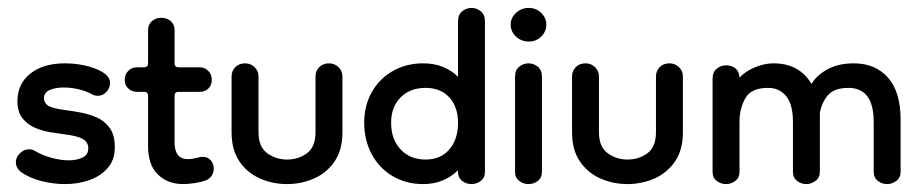

<svg xmlns="http://www.w3.org/2000/svg" viewBox="-20 -455 2330 485"><path d="M144 10Q115 10 85 2.5Q55 -5 32 -21Q20 -32 20 -45Q20 -58 30.5 -68Q41 -78 54 -78Q61 -78 68 -74Q86 -63 109.5 -56.5Q133 -50 154 -50Q174 -50 188.5 -57Q203 -64 203 -80Q203 -96 189 -104Q175 -112 141 -116Q127 -118 107.5 -121Q88 -124 69 -132Q50 -140 37 -156Q24 -172 24 -199Q24 -243 56.5 -269Q89 -295 144 -295Q176 -295 204.5 -287Q233 -279 247 -267Q258 -258 258 -246Q258 -233 249 -223Q240 -213 227 -213Q220 -213 214 -216Q198 -225 178.5 -229.5Q159 -234 141 -234Q120 -234 105.5 -227.5Q91 -221 91 -207Q91 -197 99.5 -189.5Q108 -182 144 -177Q161 -175 182.5 -171Q204 -167 224 -158.5Q244 -150 257 -132Q270 -114 270 -83Q270 -51 252 -30.5Q234 -10 205.5 0Q177 10 144 10Z M443 10Q404 10 379 -14Q354 -38 354 -86V-213Q354 -223 344 -223H326Q313 -223 304 -231.5Q295 -240 295 -253Q295 -267 304 -276Q313 -285 326 -285H344Q354 -285 354 -295V-379Q354 -393 363.5 -401.5Q373 -410 387 -410Q402 -410 411.5 -401.5Q421 -393 421 -379V-295Q421 -285 431 -285H485Q497 -285 506 -276Q515 -267 515 -253Q515 -240 506.5 -231.5Q498 -223 484 -223H431Q421 -223 421 -213V-95Q421 -53 455 -53Q465 -53 476 -56Q487 -59 491 -59Q505 -59 512.5 -50Q520 -41 520 -29Q520 -20 515 -11.5Q510 -3 499 1Q488 5 471.5 7.5Q455 10 443 10Z M777 -262Q777 -276 786.5 -285.5Q796 -295 811 -295Q825 -295 835 -285.5Q845 -276 845 -262V-121Q845 -76 825 -47Q805 -18 773 -4Q741 10 705 10Q669 10 637 -4Q605 -18 585 -47Q565 -76 565 -121V-262Q565 -276 574.5 -285.5Q584 -295 599 -295Q613 -295 623 -285.5Q633 -276 633 -262V-121Q633 -84 655 -68Q677 -52 705 -52Q734 -52 755.5 -68Q777 -84 777 -121Z M1049 10Q1006 10 972 -10Q938 -30 919 -65.5Q900 -101 900 -145Q900 -188 919 -222Q938 -256 972 -275.5Q1006 -295 1049 -295Q1077 -295 1099 -286Q1121 -277 1137 -261V-401Q1137 -418 1147.5 -426.5Q1158 -435 1171 -435Q1184 -435 1194.5 -426.5Q1205 -418 1205 -401V-21Q1205 -6 1194.5 2Q1184 10 1171 10Q1158 10 1147.5 2Q1137 -6 1137 -21V-25Q1121 -9 1099 0.5Q1077 10 1049 10ZM1055 -52Q1093 -52 1115 -77.5Q1137 -103 1137 -145Q1137 -185 1115 -209Q1093 -233 1055 -233Q1016 -233 992 -209Q968 -185 968 -145Q968 -103 992 -77.5Q1016 -52 1055 -52Z M1315 10Q1302 10 1291.5 2Q1281 -6 1281 -21V-261Q1281 -278 1291.5 -286.5Q1302 -295 1315 -295Q1328 -295 1338.5 -286.5Q1349 -278 1349 -261V-21Q1349 -6 1338.5 2Q1328 10 1315 10ZM1316 -350Q1297 -350 1283.5 -362.5Q1270 -375 1270 -393Q1270 -410 1283.5 -422.5Q1297 -435 1316 -435Q1334 -435 1347 -422.5Q1360 -410 1360 -393Q1360 -375 1347 -362.5Q1334 -350 1316 -350Z M1637 -262Q1637 -276 1646.5 -285.5Q1656 -295 1671 -295Q1685 -295 1695 -285.5Q1705 -276 1705 -262V-121Q1705 -76 1685 -47Q1665 -18 1633 -4Q1601 10 1565 10Q1529 10 1497 -4Q1465 -18 1445 -47Q1425 -76 1425 -121V-262Q1425 -276 1434.5 -285.5Q1444 -295 1459 -295Q1473 -295 1483 -285.5Q1493 -276 1493 -262V-121Q1493 -84 1515 -68Q1537 -52 1565 -52Q1594 -52 1615.5 -68Q1637 -84 1637 -121Z M1814 10Q1801 10 1790.5 2Q1780 -6 1780 -21V-256Q1780 -273 1790.5 -281.5Q1801 -290 1814 -290Q1824 -290 1833 -285.5Q1842 -281 1846 -270Q1848 -264 1848 -259Q1863 -275 1887 -285Q1911 -295 1934 -295Q1999 -295 2030 -243Q2042 -264 2069.5 -279.5Q2097 -295 2137 -295Q2191 -295 2223 -259Q2255 -223 2255 -153V-21Q2255 -6 2244 2Q2233 10 2221 10Q2208 10 2197.5 2Q2187 -6 2187 -21V-147Q2187 -233 2123 -233Q2087 -233 2071 -214Q2055 -195 2051 -169V-21Q2051 -6 2040 2Q2029 10 2017 10Q2004 10 1993.5 2Q1983 -6 1983 -21V-147Q1983 -191 1966 -212Q1949 -233 1920 -233Q1877 -233 1862.5 -206.5Q1848 -180 1848 -148V-21Q1848 -6 1837.5 2Q1827 10 1814 10Z"/></svg>

Font: Dongle
Style: Regular
Weight: 400
Designer: Yanghee Ryu
Foundry: Yanghee Ryu
Version: Version 2.000